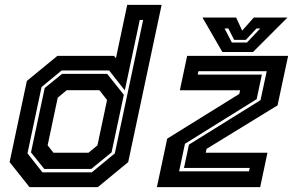

<svg xmlns="http://www.w3.org/2000/svg" viewBox="-20 -770 1206 790"><path d="M382.5 0H101.5L19.5 -103L90.5 -437L216 -540H449L457 -530.5L503.5 -750H645L507.5 -103ZM355.5 -75H162L107.5 -143L164 -408L235.5 -466H421L489.5 -380L439 -143ZM344 -141.5 381 -172 420.5 -358.5 389 -399H254.5L217.5 -368L176 -172L200 -141.5ZM358 -61 452.5 -139 569 -688H555L493.5 -398L429 -480H233.5L151 -412L93 -139L154.5 -61ZM717 -65H1004.5L1007.5 -79H737L757.5 -175L1052 -358L1077.5 -477H796.5L793.5 -463H1057.5L1036 -362L741 -178.5ZM625.5 0 668 -199.5 964.5 -383.5 968 -398.5H720L750 -540H1165.5L1122 -336.5L830 -157.5L826.5 -141.5H1080.5L1050.5 0ZM895 -556 813 -698H951.5L976.5 -644L1024.5 -698H1163L1021 -556ZM934 -595H996L1051 -653H1035.5L991.5 -606H943.5L919.5 -653H904Z"/></svg>

Font: Tourney Thin
Style: Bold Italic
Weight: 700
Italic angle: -12°
Version: Version 1.015